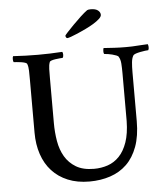

<svg xmlns="http://www.w3.org/2000/svg" viewBox="-58 -900 827 956"><g transform="rotate(-5 356.0 -422.0)"><path d="M150 -646Q179 -646 210.5 -647Q242 -648 271 -650Q275 -646 275 -635.5Q275 -625 271 -620Q267 -620 256.5 -619Q246 -618 235 -616.5Q224 -615 215 -612Q206 -609 205 -604Q200 -591 199.5 -570.5Q199 -550 199 -525V-300Q199 -254 206.5 -210Q214 -166 234 -132Q254 -98 289 -77Q324 -56 379 -56Q415 -56 447.5 -67Q480 -78 505 -104Q530 -130 545 -173Q560 -216 561 -279V-517Q561 -545 559.5 -566Q558 -587 550 -600Q548 -605 538.5 -608.5Q529 -612 518 -615Q507 -618 496 -619.5Q485 -621 479 -621Q475 -626 475.5 -636Q476 -646 478 -651Q509 -649 533 -647.5Q557 -646 590 -646Q607 -646 620 -646.5Q633 -647 645 -648Q657 -649 670 -649.5Q683 -650 699 -651Q701 -647 702 -638Q703 -629 699 -621Q694 -621 682.5 -619.5Q671 -618 658.5 -615.5Q646 -613 635.5 -609.5Q625 -606 622 -600Q615 -588 613 -567.5Q611 -547 611 -518V-274Q611 -200 591.5 -147Q572 -94 537.5 -60.5Q503 -27 455 -11Q407 5 351 5Q290 5 243 -14.5Q196 -34 164 -69Q132 -104 115.5 -153Q99 -202 99 -261V-525Q99 -550 98.5 -570.5Q98 -591 93 -604Q92 -609 83 -612Q74 -615 63 -616.5Q52 -618 41.5 -619Q31 -620 26 -620Q23 -625 23 -635.5Q23 -646 26 -650Q56 -648 88.5 -647Q121 -646 150 -646ZM294 -728Q294 -731 307.5 -745.5Q321 -760 339.5 -779Q358 -798 378.5 -817Q399 -836 413 -846Q419 -849 431 -849Q455 -849 467 -839.5Q479 -830 479 -817Q479 -808 467 -797Q455 -786 437 -775Q419 -764 397 -753.5Q375 -743 355.5 -734.5Q336 -726 321.5 -721Q307 -716 303 -716Q299 -716 296.5 -720.5Q294 -725 294 -728Z"/></g></svg>

Font: Vermiglione Medium
Style: Regular
Weight: 500
Version: Version 1.000